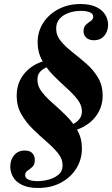

<svg xmlns="http://www.w3.org/2000/svg" viewBox="-20 -774 557 954"><path d="M169 160Q121 160 90 145Q59 130 45 105.5Q31 81 31 54Q31 20 50.5 -3Q70 -26 103 -26Q129 -26 141 -12.5Q153 1 153 21Q153 44 141 55Q129 66 117 74Q105 82 105 96Q105 112 122.5 119Q140 126 167 126Q193 126 221.5 118.5Q250 111 270.5 94Q291 77 291 47Q291 15 268 -13Q245 -41 211.5 -70Q178 -99 144 -132Q110 -165 86.5 -205.5Q63 -246 63 -298Q63 -352 89 -392Q115 -432 159 -455Q203 -478 259 -480L250 -466Q243 -456 229.5 -449Q216 -442 201.5 -434.5Q187 -427 176.5 -414Q166 -401 166 -378Q166 -345 188.5 -316.5Q211 -288 244 -259.5Q277 -231 309.5 -198.5Q342 -166 364.5 -126.5Q387 -87 387 -36Q387 18 359.5 62.5Q332 107 283 133.5Q234 160 169 160ZM296 -118 298 -140Q313 -144 328 -150Q343 -156 356.5 -165.5Q370 -175 378.5 -188.5Q387 -202 387 -221Q387 -252 364.5 -280.5Q342 -309 309.5 -338Q277 -367 244.5 -400Q212 -433 189.5 -473.5Q167 -514 167 -564Q167 -617 194.5 -660Q222 -703 270.5 -728.5Q319 -754 380 -754Q427 -754 457.5 -739.5Q488 -725 502.5 -701.5Q517 -678 517 -651Q517 -619 498.5 -596.5Q480 -574 446 -574Q423 -574 409 -586.5Q395 -599 395 -619Q395 -640 407 -651Q419 -662 431 -670Q443 -678 443 -691Q443 -707 425 -713.5Q407 -720 382 -720Q350 -720 321.5 -710Q293 -700 276 -680.5Q259 -661 259 -632Q259 -598 282 -570Q305 -542 339.5 -515Q374 -488 409 -457.5Q444 -427 467 -388.5Q490 -350 490 -299Q490 -249 465 -209Q440 -169 396.5 -145Q353 -121 296 -118Z"/></svg>

Font: Libre Bodoni SemiBold
Style: Italic
Weight: 600
Italic angle: -13°
Version: Version 2.003